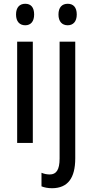

<svg xmlns="http://www.w3.org/2000/svg" viewBox="-20 -758 490 1018"><path d="M114 -738C84 -738 65 -719 65 -681C65 -644 84 -624 114 -624C143 -624 161 -644 161 -681C161 -719 144 -738 114 -738ZM290 -681C290 -644 309 -624 339 -624C368 -624 387 -644 387 -681C387 -719 369 -738 339 -738C309 -738 290 -719 290 -681ZM154 -537H71V0H154ZM257 240C339 239 379 187 379 81V-537H296V83C296 143 278 167 244 167C228 167 214 164 200 158V230C215 236 233 240 257 240Z"/></svg>

Font: Noto Sans Bengali Condensed
Style: Regular
Weight: 400
Width: 3
Designer: Jelle Bosma - Monotype Design Team
Foundry: Monotype Imaging Inc.
Version: Version 2.003